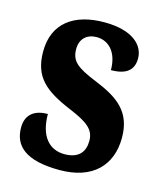

<svg xmlns="http://www.w3.org/2000/svg" viewBox="-90 -616 588 694"><g transform="rotate(15 204.0 -269.0)"><path d="M197 10C321 10 385 -58 385 -161C385 -258 329 -298 240 -334C164 -365 142 -384 142 -429C142 -467 167 -489 203 -489C248 -489 283 -454 283 -387C341 -387 367 -410 367 -453C367 -501 324 -548 216 -548C104 -548 29 -496 29 -389C29 -294 77 -254 177 -212C244 -184 274 -163 274 -120C274 -80 254 -50 199 -50C142 -50 104 -92 104 -175C60 -175 23 -156 23 -103C23 -36 67 10 197 10Z"/></g></svg>

Font: Noto Serif Armenian ExtraCondensed ExtraBold
Style: Regular
Weight: 800
Width: 2
Designer: Monotype Design Team
Foundry: Monotype Imaging Inc.
Version: Version 2.008